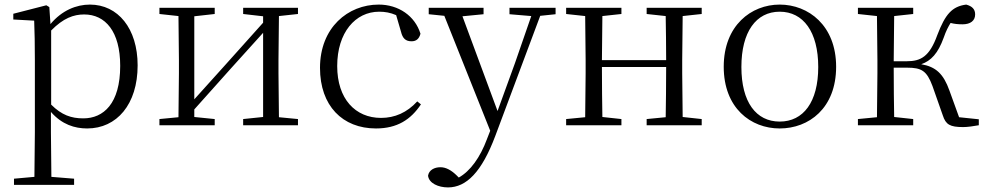

<svg xmlns="http://www.w3.org/2000/svg" viewBox="-20 -546 4304 837"><path d="M360 14C489 14 580 -91 580 -261C580 -422 494 -526 372 -526C313 -526 250 -501 200 -441L195 -515L182 -523L38 -486V-461L129 -456C131 -406 132 -351 132 -282V30L130 225L41 233V260H303V233L204 225L202 30V-58C250 -3 306 14 360 14ZM203 -413C256 -467 301 -483 347 -483C439 -483 504 -409 504 -259C504 -94 431 -30 343 -30C291 -30 249 -44 203 -90Z M1040 -485 1127 -475V-447L963 -264L827 -113V-475L916 -485V-512H675V-485L758 -476L760 -285V-227L758 -35L675 -27V0H916V-27L827 -36V-69L987 -248L1127 -403V-36L1040 -27V0H1279V-27L1196 -35L1194 -227V-285L1196 -476L1279 -485V-512H1040Z M1619 14C1712 14 1771 -25 1815 -91L1799 -104C1754 -55 1701 -32 1641 -32C1529 -32 1450 -115 1450 -258C1450 -404 1529 -495 1633 -495C1658 -495 1682 -491 1707 -480L1728 -408C1735 -379 1748 -366 1774 -366C1794 -366 1807 -376 1813 -399C1789 -477 1717 -526 1631 -526C1497 -526 1375 -426 1375 -250C1375 -85 1473 14 1619 14Z M2201 -484 2296 -476 2225 -271 2149 -62 1996 -475 2088 -484V-512H1849V-484L1917 -477L2117 24L2103 60C2073 141 2030 200 1980 228L1969 217C1947 196 1924 183 1900 183C1874 183 1850 195 1846 220C1850 253 1891 271 1933 271C2013 271 2080 204 2139 47L2335 -477L2402 -484V-512H2201Z M2799 -485 2882 -476C2883 -422 2884 -343 2884 -284H2604L2606 -476L2689 -485V-512H2448V-485L2531 -476L2533 -285V-227L2531 -35L2448 -27V0H2689V-27L2606 -36C2605 -91 2604 -176 2604 -254H2884C2884 -176 2883 -91 2882 -35L2799 -27V0H3039V-27L2956 -36L2954 -227V-285L2956 -476L3039 -485V-512H2799Z M3379 14C3506 14 3625 -74 3625 -255C3625 -435 3504 -526 3379 -526C3255 -526 3135 -435 3135 -255C3135 -75 3253 14 3379 14ZM3379 -16C3276 -16 3212 -101 3212 -254C3212 -407 3276 -495 3379 -495C3482 -495 3547 -407 3547 -254C3547 -101 3482 -16 3379 -16Z M4090 -43C4103 -3 4121 8 4179 8C4198 8 4225 4 4247 0V-26L4161 -35L4119 -151C4093 -224 4060 -255 3996 -266C4039 -281 4069 -313 4094 -382C4104 -411 4114 -430 4124 -446C4139 -442 4155 -440 4176 -440C4211 -440 4231 -456 4231 -483C4231 -506 4218 -519 4192 -526C4131 -518 4101 -485 4066 -393C4032 -299 3994 -279 3933 -279H3876L3878 -476L3961 -485V-512H3720V-485L3803 -476L3805 -285V-227L3803 -35L3720 -27V0H3961V-27L3878 -36C3877 -90 3876 -175 3876 -251H3934C3997 -251 4020 -238 4045 -171Z"/></svg>

Font: Noto Serif HK Light
Style: Regular
Weight: 300
Designer: Ryoko NISHIZUKA 西塚涼子 (kana & ideographs); Frank Grießhammer (Latin, Greek & Cyrillic); Wenlong ZHANG 张文龙 (bopomofo); San
Foundry: Adobe
Version: Version 2.001;hotconv 1.1.0;makeotfexe 2.6.0